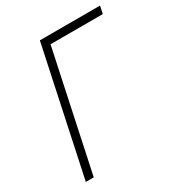

<svg xmlns="http://www.w3.org/2000/svg" viewBox="-167 -811 858 923"><g transform="rotate(-30 262.0 -350.0)"><path d="M41 0H85L225 -658H515L524 -700H190Z"/></g></svg>

Font: Advent Pro Light
Style: Italic
Weight: 300
Italic angle: -12°
Version: Version 3.000